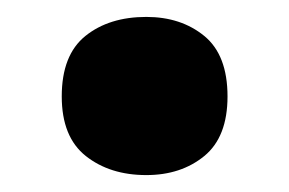

<svg xmlns="http://www.w3.org/2000/svg" viewBox="-20 -195 342 227"><path d="M153 12Q110 12 81.5 -10.5Q53 -33 53 -81Q53 -130 81 -152.5Q109 -175 153 -175Q194 -175 221.5 -152.5Q249 -130 249 -81Q249 -33 221.5 -10.5Q194 12 153 12Z"/></svg>

Font: Noto Sans Malayalam SemiCondensed Black
Style: Regular
Weight: 900
Width: 4
Designer: Jelle Bosma - Monotype Design Team
Foundry: Monotype Imaging Inc.
Version: Version 2.104; ttfautohint (v1.8.4.7-5d5b)